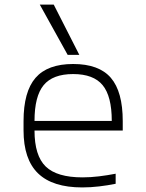

<svg xmlns="http://www.w3.org/2000/svg" viewBox="-20 -810 640 840"><path d="M340 10Q210 10 146.5 -51.5Q83 -113 83 -240V-280Q83 -409 135.5 -469.5Q188 -530 300 -530Q413 -530 465 -469.5Q517 -409 517 -280V-239H131Q131 -129 180 -81.5Q229 -34 341 -34Q376 -34 413 -38.5Q450 -43 486 -50V-6Q452 1 414 5.5Q376 10 340 10ZM131 -281H469Q469 -389 429 -437.5Q389 -486 300 -486Q211 -486 171 -437.5Q131 -389 131 -281ZM276 -570 154 -790H215L327 -570Z"/></svg>

Font: M PLUS Code Latin 60 Light
Style: Regular
Weight: 300
Width: 7
Monospace: yes
Designer: Coji Morishita
Foundry: UNDERFOREST DESIGN
Version: Version 1.005; ttfautohint (v1.8.3)